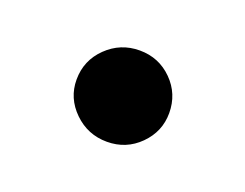

<svg xmlns="http://www.w3.org/2000/svg" viewBox="-41 -188 336 263"><g transform="rotate(20 127.5 -56.5)"><path d="M195 -56Q195 -29 175.5 -9.5Q156 10 128 10Q100 10 80 -9.5Q60 -29 60 -56Q60 -84 80 -103.5Q100 -123 128 -123Q156 -123 175.5 -103.5Q195 -84 195 -56Z"/></g></svg>

Font: Goli
Style: Regular
Weight: 400
Designer: jaikishan Patel
Foundry: MagicType
Version: Version 1.000